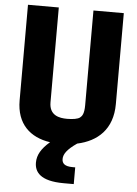

<svg xmlns="http://www.w3.org/2000/svg" viewBox="-62 -777 744 1046"><g transform="rotate(5 310.0 -254.0)"><path d="M48 -207C48 -78 123.5 -10.5 233 5.5C187 45 166 81 166 122.5C166 172.5 196.5 221.5 326.5 221.5H381.5V130H367C322.5 130 309 113.5 309 90.5C309 64.5 326.5 37.5 381 0C490 -23.5 572 -93.5 572 -233V-730H406V-212.5C406 -165.5 395.5 -152 384 -143C372.5 -134 346 -129.5 314 -129.5C272.5 -129.5 216.5 -139 216.5 -211V-730H48Z"/></g></svg>

Font: Monaspace Argon ExtraBold
Style: Bold
Weight: 800
Designer: Riley Cran & the Lettermatic Team
Foundry: Lettermatic
Version: Version 1.000 (Monaspace Argon)